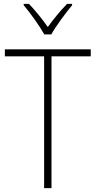

<svg xmlns="http://www.w3.org/2000/svg" viewBox="-20 -968 493 988"><path d="M208 -791H244C268 -834 317 -900 351 -941V-948H325C289 -911 255 -869 226 -829C198 -869 161 -915 129 -948H102V-941C135 -903 183 -835 208 -791ZM245 0V-678H447V-714H5V-678H207V0Z"/></svg>

Font: Noto Sans Malayalam SemiCondensed ExtraLight
Style: Regular
Weight: 200
Width: 4
Designer: Jelle Bosma - Monotype Design Team
Foundry: Monotype Imaging Inc.
Version: Version 2.104